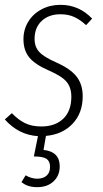

<svg xmlns="http://www.w3.org/2000/svg" viewBox="-23 -552 425 794"><path d="M120 -391Q120 -358 139.5 -337Q159 -316 209 -294Q268 -268 293.5 -235.5Q319 -203 319 -154Q319 -84 277 -40Q235 4 167 10L157 68Q224 75 224 136Q224 174 198.5 198Q173 222 131 222Q90 222 66 201L83 173Q107 187 131 187Q155 187 169.5 174.5Q184 162 184 138Q184 115 169.5 105Q155 95 117 95L134 11Q54 6 -3 -58L26 -84Q52 -57 80 -43Q108 -29 148 -29Q205 -29 238.5 -61Q272 -93 272 -152Q272 -190 252.5 -213.5Q233 -237 180 -260Q122 -285 98 -314.5Q74 -344 74 -390Q74 -430 94 -462.5Q114 -495 149 -513.5Q184 -532 227 -532Q304 -532 358 -475L333 -448Q308 -471 283.5 -482Q259 -493 227 -493Q179 -493 149.5 -465.5Q120 -438 120 -391Z"/></svg>

Font: Fira Sans Extra Condensed ExtraLight
Style: Italic
Weight: 275
Width: 3
Italic angle: -8°
Designer: Carrois Corporate & Edenspiekermann AG
Foundry: Carrois Corporate GbR & Edenspiekermann AG
Version: Version 4.203